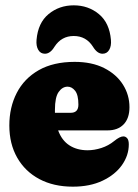

<svg xmlns="http://www.w3.org/2000/svg" viewBox="-20 -690 518 720"><path d="M465.5 -288Q465.5 -246.5 443.8 -223.8Q422 -201 383 -201H198Q212 -163 240.5 -144.8Q269 -126.5 308.5 -126.5Q333.5 -126.5 360 -135Q386.5 -143.5 408 -161Q429.5 -178.5 442.5 -178.5Q451 -178.5 457 -171.5Q463 -164.5 463 -148.5Q463 -107.5 437.5 -71.2Q412 -35 364.8 -12.5Q317.5 10 253 10Q181 10 127.5 -18.5Q74 -47 44.5 -98.8Q15 -150.5 15 -219.5Q15 -287.5 42.8 -341.5Q70.5 -395.5 125.2 -426.8Q180 -458 260 -458Q324.5 -458 370.5 -434.8Q416.5 -411.5 441 -372.8Q465.5 -334 465.5 -288ZM186 -278Q186 -272.5 186 -267H245Q274 -267 274 -297.5Q274 -334 261.8 -349.5Q249.5 -365 233.5 -365Q214 -365 200 -345.2Q186 -325.5 186 -278ZM256.5 -555Q210.5 -555 184.5 -515Q168.5 -488.5 148.5 -488.5Q132 -488.5 123.5 -503Q115 -517.5 117 -540.5Q122.5 -604.5 162.2 -637.2Q202 -670 256.5 -670Q311 -670 350.8 -637.2Q390.5 -604.5 396 -540.5Q398 -517.5 389.5 -503Q381 -488.5 364.5 -488.5Q344.5 -488.5 328.5 -515Q303 -555 256.5 -555Z"/></svg>

Font: Fraunces 144pt SuperSoft Black
Style: Regular
Weight: 900
Version: Version 1.000;[b76b70a41]